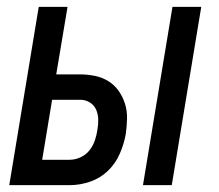

<svg xmlns="http://www.w3.org/2000/svg" viewBox="-20 -540 640 560"><path d="M397 0 483 -520H567L481 0ZM7 0 93 -520H177L144 -323H214Q236 -323 257.5 -318.5Q279 -314 296.5 -303Q314 -292 326 -275Q338 -258 344.5 -237.5Q351 -217 350.5 -194.5Q350 -172 347 -150Q342 -121 329.5 -92Q317 -63 294.5 -41.5Q272 -20 242.5 -10Q213 0 184 0ZM183 -74Q199 -74 214.5 -81Q230 -88 240.5 -101Q251 -114 256.5 -130Q262 -146 264 -161Q267 -177 266.5 -192.5Q266 -208 260 -221Q254 -234 241.5 -241.5Q229 -249 214 -249H132L103 -74Z"/></svg>

Font: Iosevka Extended Oblique
Style: Regular
Weight: 400
Width: 7
Italic angle: -9°
Monospace: yes
Designer: Belleve Invis
Foundry: Belleve Invis
Version: Version 32.0.1; ttfautohint (v1.8.4)